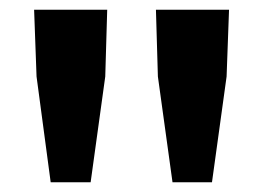

<svg xmlns="http://www.w3.org/2000/svg" viewBox="-20 -802 540 394"><path d="M334 -428H415L445 -645L450 -782H300L304 -645ZM84 -428H166L196 -645L200 -782H50L55 -645Z"/></svg>

Font: Noto Sans Mono CJK SC
Style: Bold
Weight: 700
Designer: Ryoko NISHIZUKA 西塚涼子 (kana, bopomofo & ideographs); Paul D. Hunt (Latin, Greek & Cyrillic); Sandoll Communications 산돌커뮤니
Foundry: Adobe
Version: Version 2.004;hotconv 1.0.118;makeotfexe 2.5.65603